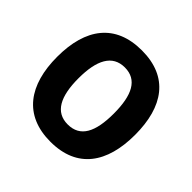

<svg xmlns="http://www.w3.org/2000/svg" viewBox="-182 -903 1091 1091"><g transform="rotate(45 364.0 -357.5)"><path d="M677 -358C677 -584 579 -725 365 -725C152 -725 50 -587 50 -359C50 -133 151 10 364 10C579 10 677 -133 677 -358ZM222 -358C222 -504 265 -588 365 -588C464 -588 506 -506 506 -358C506 -210 465 -129 364 -129C265 -129 222 -212 222 -358Z"/></g></svg>

Font: Noto Sans Sinhala UI SemiCondensed ExtraBold
Style: Regular
Weight: 800
Width: 4
Designer: Jelle Bosma - Monotype Design Team
Foundry: Monotype Imaging Inc.
Version: Version 2.006